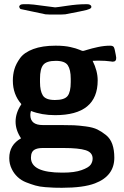

<svg xmlns="http://www.w3.org/2000/svg" viewBox="-20 -686 590 912"><path d="M71 -654Q73 -666 91 -666H117Q131 -666 184 -658.5Q237 -651 242 -651Q248 -651 298 -658.5Q348 -666 386 -666H394Q408 -666 413 -658L414 -654L413 -649Q408 -643 391 -638.5Q374 -634 290 -618L270 -617H216L196 -618Q82 -642 78 -643Q73 -646 71 -654ZM24 65Q24 2 80 -29Q54 -68 54 -108Q54 -150 81 -190V-192Q41 -238 41 -303Q41 -332 48.5 -357.5Q56 -383 75.5 -410Q95 -437 138 -453Q181 -469 243 -469H246Q286 -469 314.5 -462.5Q343 -456 356.5 -450Q370 -444 374 -444Q377 -444 396 -450Q415 -456 445 -462.5Q475 -469 503 -469Q517 -469 521 -461.5Q525 -454 530 -425Q531 -417 532 -412Q533 -393 515 -393Q513 -393 504 -394.5Q495 -396 479.5 -397Q464 -398 446 -398L420 -397Q444 -349 444 -304Q444 -139 242 -139Q178 -139 127 -159Q124 -148 124 -140Q124 -92 183 -92H269Q307 -92 330.5 -91Q354 -90 388 -85.5Q422 -81 442.5 -71Q463 -61 483.5 -44.5Q504 -28 513.5 -1Q523 26 523 63Q523 150 431 185Q376 206 274 206Q252 206 237.5 205.5Q223 205 195.5 203Q168 201 147.5 195Q127 189 104 180Q81 171 63.5 154.5Q46 138 36 117Q24 93 24 65ZM127 63Q127 134 275 134H279Q334 134 367.5 122Q401 110 410.5 96.5Q420 83 420 67Q420 38 387 27.5Q354 17 282 17H184Q142 17 132 38Q127 48 127 63ZM170 -296Q170 -254 183.5 -232.5Q197 -211 241 -211Q286 -211 301 -230Q316 -249 316 -296V-312Q316 -355 302 -376Q288 -397 245 -397Q201 -397 185.5 -378Q170 -359 170 -312Z"/></svg>

Font: CMU Sans Serif
Style: Bold
Weight: 700
Version: Version 0.7.0